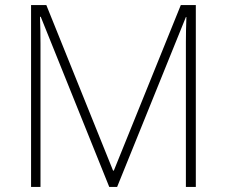

<svg xmlns="http://www.w3.org/2000/svg" viewBox="-20 -734 891 754"><path d="M409 0 140 -668H137Q138 -642 138.5 -617Q139 -592 139 -563V0H102V-714H162L424 -64H427L690 -714H749V0H710V-569Q710 -591 710.5 -616Q711 -641 712 -667H710L440 0Z"/></svg>

Font: Noto Sans ExtraLight
Style: Regular
Weight: 200
Designer: Monotype Design Team
Foundry: Monotype Imaging Inc.
Version: Version 2.007